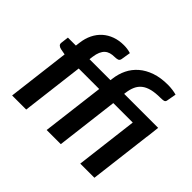

<svg xmlns="http://www.w3.org/2000/svg" viewBox="-154 -926 1148 1148"><g transform="rotate(45 419.5 -352.0)"><path d="M63 0 111.3 -395.5 75.2 -402.3Q62 -404.8 54.2 -411.9Q46.4 -418.9 48.3 -432.1L54.2 -480.5H121.6L125 -506.8Q129.9 -548.3 146.2 -581.5Q162.6 -614.7 188.2 -637.7Q213.9 -660.6 248 -673.1Q282.2 -685.5 323.2 -685.5Q339.4 -685.5 353.5 -683.3Q367.7 -681.2 381.8 -676.8L372.1 -617.2Q369.6 -603 358.4 -599.6Q347.2 -596.2 333 -596.2Q314 -596.2 298.1 -591.6Q282.2 -586.9 270.5 -576.2Q258.8 -565.4 251 -547.6Q243.2 -529.8 239.7 -503.4L236.8 -480.5H414.1L416 -495.1Q421.4 -539.6 439.9 -577.6Q458.5 -615.7 491 -643.8Q523.4 -671.9 569.8 -688Q616.2 -704.1 677.2 -704.1Q695.8 -704.1 716.1 -701.4Q736.3 -698.7 750.5 -694.3L739.3 -632.8Q736.8 -621.6 726.1 -619.4Q715.3 -617.2 701.2 -617.2Q656.7 -617.2 626.2 -609.4Q595.7 -601.6 575.9 -585.7Q556.2 -569.8 545.7 -546.1Q535.2 -522.5 531.2 -491.2L529.8 -480.5H817.4L807.6 -395.5H807.1L758.8 0H639.2L687.5 -395.5H522.9L474.6 0H355L403.8 -395.5H230.5L182.1 0Z"/></g></svg>

Font: Carlito
Style: Bold Italic
Weight: 700
Italic angle: -7°
Designer: Lukasz Dziedzic
Foundry: tyPoland Lukasz Dziedzic
Version: Version 1.104